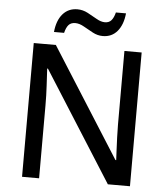

<svg xmlns="http://www.w3.org/2000/svg" viewBox="-60 -967 888 1021"><g transform="rotate(5 384.0 -457.0)"><path d="M672 0H554L183 -585H179Q181 -547 184 -495Q187 -443 187 -389V0H96V-714H214L583 -132H587Q586 -150 584.5 -182.5Q583 -215 581.5 -252Q580 -289 580 -321V-714H672ZM198 -782Q204 -844 234 -878.5Q264 -913 312 -913Q341 -913 367.5 -899Q394 -885 418 -871Q442 -857 463 -857Q485 -857 497.5 -871.5Q510 -886 517 -914H571Q565 -853 535.5 -818Q506 -783 458 -783Q430 -783 404 -797Q378 -811 353.5 -825Q329 -839 307 -839Q284 -839 271.5 -825Q259 -811 252 -782Z"/></g></svg>

Font: Noto Sans Kayah Li Medium
Style: Regular
Weight: 500
Designer: Monotype Design Team, Sérgio Martins
Foundry: Monotype Imaging Inc.
Version: Version 2.002; ttfautohint (v1.8.4.7-5d5b)